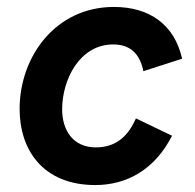

<svg xmlns="http://www.w3.org/2000/svg" viewBox="-20 -523 563 553"><path d="M254.5 10C345 10 426 -34.5 475.5 -132L371.5 -182C350 -133 316 -98.5 256 -98.5C189.5 -98.5 159 -149 159 -208C159 -294 209.5 -395 306 -395C358 -395 383.5 -365 393 -318L504.5 -354C482.5 -452 411 -503 308 -503C140.5 -503 36.5 -360.5 36.5 -209C36.5 -91 104 10 254.5 10Z"/></svg>

Font: HK Grotesk
Style: Bold Italic
Weight: 700
Italic angle: -16°
Designer: Alfredo Marco Pradil
Foundry: Hanken Design Co.
Version: Version 3.001;FEAKit 1.0